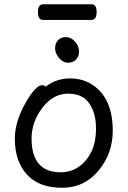

<svg xmlns="http://www.w3.org/2000/svg" viewBox="-20 -862 602 906"><path d="M267 -49Q314 -49 351 -74.5Q388 -100 410.5 -144.5Q433 -189 433 -258Q433 -326 402 -373Q371 -420 301 -420Q231 -420 180 -353.5Q129 -287 129 -208Q129 -49 267 -49ZM273 24Q164 24 107 -38.5Q50 -101 50 -207Q50 -289 101 -377Q121 -414 142 -437Q163 -460 177 -460Q190 -460 195 -453Q247 -492 309 -492Q371 -492 416 -462Q512 -399 512 -245Q512 -141 449 -62Q381 24 273 24ZM411 -768H183Q159 -768 159 -805Q159 -842 184 -842H412Q436 -842 436 -805Q436 -768 411 -768ZM339 -581Q325 -566 301 -566Q277 -566 258.5 -588.5Q240 -611 240 -634Q240 -657 253.5 -672Q267 -687 291 -687Q315 -687 334 -665.5Q353 -644 353 -620Q353 -596 339 -581Z"/></svg>

Font: LXGW WenKai Lite
Style: Bold
Weight: 700
Designer: LXGW / Fontworks Inc.
Foundry: LXGW / Fontworks Inc.
Version: Version 1.330;April 28, 2024